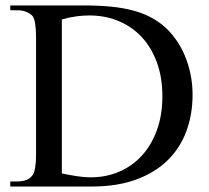

<svg xmlns="http://www.w3.org/2000/svg" viewBox="-20 -682 763 702"><path d="M684.1 -335Q684.1 -265.1 662.1 -204.1Q640.1 -143.1 594.7 -97.7Q549.3 -52.2 479.5 -26.1Q409.7 0 314 0H17.6V-18.6H42.5Q63.5 -18.6 78.4 -24.9Q93.3 -31.2 101.1 -44.9Q106 -53.2 108.9 -71.3Q111.8 -89.4 111.8 -117.7V-545.4Q111.8 -606.4 99.1 -623.5Q88.9 -633.8 75 -639.2Q61 -644.5 42.5 -644.5H17.6V-662.1H286.6Q341.8 -662.1 386 -657.7Q430.2 -653.3 465.8 -643.8Q501.5 -634.3 530 -619.4Q558.6 -604.5 582 -584Q605 -563.5 623.8 -536.6Q642.6 -509.8 656 -478Q669.4 -446.3 676.8 -410.2Q684.1 -374 684.1 -335ZM573.7 -330.1Q573.7 -398.9 553.7 -453.6Q533.7 -508.3 498.3 -546.4Q462.9 -584.5 413.8 -605Q364.7 -625.5 306.2 -625.5Q284.2 -625.5 259.5 -622.3Q234.9 -619.1 206.1 -610.8V-47.9Q236.8 -41.5 262.7 -37.6Q288.6 -33.7 309.6 -33.7Q365.7 -33.2 414.1 -53.5Q462.4 -73.7 497.8 -112.1Q533.2 -150.4 553.5 -205.6Q573.7 -260.7 573.7 -330.1Z"/></svg>

Font: Doulos SIL CyrE
Style: Regular
Weight: 400
Designer: Walt Agee, Victor Gaultney, Peter Martin, Debbi Hosken, Becca Hirsbrunner
Foundry: SIL International
Version: Version 5.000